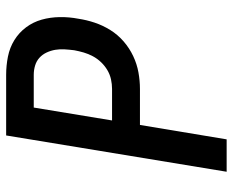

<svg xmlns="http://www.w3.org/2000/svg" viewBox="-88 -688 775 640"><g transform="rotate(-90 300.0 -367.5)"><path d="M48 0 169 -735H371Q402 -735 432 -729Q462 -723 487 -707.5Q512 -692 529.5 -668.5Q547 -645 555 -616.5Q563 -588 563.5 -556.5Q564 -525 558 -494Q554 -467 545 -440Q536 -413 520.5 -388Q505 -363 482.5 -343.5Q460 -324 433.5 -311.5Q407 -299 379 -294Q351 -289 324 -289H204L156 0ZM324 -382Q340 -382 356 -385.5Q372 -389 386.5 -397.5Q401 -406 413 -418.5Q425 -431 433 -446Q441 -461 445.5 -476.5Q450 -492 453 -508Q455 -524 456 -540Q457 -556 454.5 -571Q452 -586 445.5 -600Q439 -614 428 -624Q417 -634 402 -638.5Q387 -643 371 -643H262L219 -382Z"/></g></svg>

Font: Iosevka Curly SmBdExObl
Style: Regular
Weight: 600
Width: 7
Italic angle: -9°
Monospace: yes
Designer: Belleve Invis
Foundry: Belleve Invis
Version: Version 11.1.0; ttfautohint (v1.8.3)